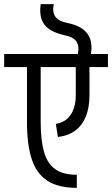

<svg xmlns="http://www.w3.org/2000/svg" viewBox="-45 -890 540 925"><path d="M325 15Q236 15 183.5 -19Q131 -53 108 -123Q85 -193 85 -301H151Q151 -215 167 -158.5Q183 -102 221 -75Q259 -48 325 -48ZM85 -301V-604H151V-301ZM320 -430V-605H386V-430ZM-25 -567V-630H475V-567ZM386 -430Q386 -374 369.5 -331Q353 -288 319 -262Q285 -236 234 -230L224 -293Q258 -299 279 -318Q300 -337 310 -366Q320 -395 320 -430ZM330 -630Q338 -668 323 -690Q308 -712 267 -720L277 -780Q324 -771 351.5 -751.5Q379 -732 389.5 -702Q400 -672 393 -630ZM267 -720Q221 -730 193 -749Q165 -768 155 -798Q145 -828 151 -870H214Q206 -832 221.5 -810Q237 -788 277 -780Z"/></svg>

Font: Akshar Light Light
Style: Regular
Weight: 300
Version: Version 1.100